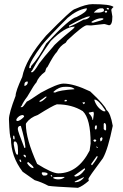

<svg xmlns="http://www.w3.org/2000/svg" viewBox="-20 -899 596 932"><path d="M428.7 -878.9Q515.6 -878.9 531.2 -865.2Q520.5 -856.4 520.5 -850.6V-848.6L525.4 -819.3V-817.4Q525.4 -776.4 508.8 -776.4L488.3 -782.2H483.4L421.9 -775.4L401.4 -776.4Q383.8 -775.4 306.6 -703.1L298.8 -691.4Q271.5 -676.8 255.9 -646.5Q241.2 -632.8 210 -573.2Q205.1 -573.2 199.2 -550.8Q167 -527.3 156.2 -498Q148.4 -492.2 112.3 -429.7Q93.8 -406.2 85 -385.7L80.1 -379.9V-378.9H86.9Q91.8 -378.9 110.4 -406.2Q115.2 -406.2 176.8 -448.2Q258.8 -493.2 288.1 -493.2Q338.9 -493.2 418 -455.1Q488.3 -389.6 497.1 -365.2Q516.6 -350.6 527.3 -288.1Q503.9 -173.8 479.5 -130.9Q409.2 -37.1 409.2 -30.3L411.1 -21.5Q380.9 4.9 358.4 12.7Q236.3 6.8 214.8 2.9Q182.6 -14.6 148.4 -24.4L89.8 -65.4Q33.2 -139.6 33.2 -226.6Q26.4 -231.4 23.4 -320.3Q23.4 -349.6 55.7 -433.6Q55.7 -456.1 87.9 -525.4Q104.5 -611.3 203.1 -725.6Q330.1 -855.5 344.7 -855.5Q397.5 -878.9 428.7 -878.9ZM498 -860.4V-857.4L503.9 -851.6H504.9L508.8 -855.5V-857.4L504.9 -860.4ZM122.1 -573.2V-568.4H126Q130.9 -568.4 130.9 -578.1Q168.9 -619.1 204.1 -687.5Q319.3 -810.5 351.6 -816.4Q401.4 -840.8 401.4 -855.5V-858.4H397.5Q353.5 -850.6 308.6 -812.5Q212.9 -716.8 183.6 -679.7Q125 -600.6 122.1 -573.2ZM436.5 -839.8V-837.9H459Q472.7 -837.9 484.4 -844.7V-853.5L479.5 -858.4H467.8Q455.1 -858.4 436.5 -839.8ZM488.3 -843.8V-841.8L491.2 -837.9H497.1L500 -841.8V-843.8L497.1 -846.7H491.2ZM315.4 -775.4V-769.5H317.4Q337.9 -777.3 385.7 -803.7Q404.3 -803.7 416 -817.4V-819.3H413.1Q394.5 -819.3 315.4 -775.4ZM424.8 -793.9V-789.1H433.6Q481.4 -801.8 481.4 -805.7V-809.6L472.7 -810.5Q451.2 -810.5 424.8 -793.9ZM130.9 -552.7 132.8 -547.9H134.8Q144.5 -547.9 169.9 -590.8Q191.4 -620.1 238.3 -672.9Q243.2 -683.6 335.9 -759.8L342.8 -768.6L340.8 -769.5Q295.9 -769.5 226.6 -700.2Q170.9 -622.1 135.7 -556.6ZM98.6 -489.3V-481.4Q115.2 -485.4 115.2 -502L114.3 -502.9H107.4Q98.6 -499 98.6 -489.3ZM240.2 -454.1V-450.2H249Q267.6 -460.9 340.8 -465.8V-467.8Q330.1 -477.5 308.6 -477.5H294.9Q265.6 -477.5 240.2 -454.1ZM171.9 -409.2V-404.3Q184.6 -404.3 206.1 -427.7V-429.7H201.2ZM438.5 -416V-411.1Q451.2 -375 481.4 -359.4L490.2 -358.4H491.2V-363.3Q458 -415 438.5 -416ZM293 -411.1V-407.2H301.8L305.7 -411.1L301.8 -414.1H296.9ZM380.9 -402.3V-399.4L385.7 -393.6H387.7L392.6 -399.4V-402.3ZM105.5 -296.9Q105.5 -224.6 160.2 -103.5Q233.4 -57.6 262.7 -57.6Q358.4 -57.6 415 -168L419.9 -202.1Q419.9 -323.2 381.8 -359.4Q329.1 -392.6 255.9 -392.6Q236.3 -386.7 163.1 -340.8Q127 -329.1 107.4 -301.8ZM411.1 -352.5V-349.6Q428.7 -332 428.7 -317.4H431.6L435.5 -345.7V-347.7L433.6 -356.4H431.6ZM59.6 -320.3V-315.4Q59.6 -311.5 64.5 -311.5Q76.2 -311.5 96.7 -332V-335.9L91.8 -340.8Q72.3 -340.8 59.6 -320.3ZM483.4 -297.9V-272.5L490.2 -265.6H491.2L495.1 -269.5V-286.1Q495.1 -298.8 488.3 -301.8H486.3ZM443.4 -290 440.4 -283.2V-274.4L443.4 -270.5H445.3Q450.2 -270.5 450.2 -288.1L449.2 -290ZM66.4 -272.5Q66.4 -262.7 98.6 -180.7H100.6L103.5 -183.6Q100.6 -223.6 81.1 -288.1H80.1Q66.4 -288.1 66.4 -272.5ZM43.9 -240.2V-226.6L46.9 -222.7H50.8V-231.4L48.8 -240.2ZM465.8 -226.6V-221.7L467.8 -212.9H469.7Q477.5 -216.8 477.5 -229.5L472.7 -233.4ZM433.6 -217.8V-215.8L438.5 -210.9H442.4L447.3 -215.8V-217.8L443.4 -221.7H436.5ZM50.8 -212.9 46.9 -208V-197.3Q54.7 -147.5 64.5 -147.5L67.4 -151.4V-167Q67.4 -212.9 50.8 -212.9ZM447.3 -187.5V-185.5L452.1 -180.7H454.1V-183.6L450.2 -187.5ZM94.7 -147.5V-142.6L101.6 -135.7H105.5V-142.6L100.6 -147.5ZM422.9 -103.5V-99.6L426.8 -96.7Q454.1 -131.8 454.1 -139.6V-140.6H449.2ZM76.2 -126 74.2 -120.1Q78.1 -112.3 81.1 -112.3H83V-113.3Q83 -123 76.2 -126ZM112.3 -108.4V-105.5Q127.9 -83 141.6 -83H142.6V-85.9Q142.6 -91.8 117.2 -112.3H115.2ZM340.8 -46.9V-44.9L344.7 -42Q367.2 -42 392.6 -76.2V-81.1H388.7ZM182.6 -57.6Q184.6 -49.8 190.4 -46.9H196.3Q209 -46.9 210.9 -53.7V-55.7Q210.9 -60.5 194.3 -62.5H185.5Q182.6 -62.5 182.6 -57.6ZM226.6 -48.8V-44.9L230.5 -42H233.4V-44.9L230.5 -48.8ZM237.3 -35.2Q247.1 -28.3 262.7 -28.3Q281.2 -28.3 293 -38.1V-40H255.9Q237.3 -40 237.3 -35.2ZM342.8 -17.6V-14.6H347.7Q369.1 -14.6 387.7 -37.1V-38.1H383.8Z"/></svg>

Font: Love Ya Like A Sister
Style: Regular
Weight: 400
Designer: Kimberly Geswein
Foundry: Kimberly Geswein
Version: Version 1.002 2007